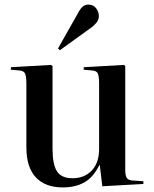

<svg xmlns="http://www.w3.org/2000/svg" viewBox="-20 -803 672 837"><path d="M254 14Q177 14 136 -30Q95 -74 95 -161V-437Q95 -471 89 -483Q83 -495 62 -496L27 -499L28 -510L202 -520L209 -515V-155Q209 -86 228.5 -56Q248 -26 296 -26Q348 -26 380 -59.5Q412 -93 412 -154V-437Q412 -470 406.5 -482.5Q401 -495 380 -496L345 -499V-510L520 -520L526 -515V-63Q526 -38 532.5 -27.5Q539 -17 559 -16L605 -13V-1L426 9L415 -83H413Q386 -29 347 -7.5Q308 14 254 14ZM241 -584 233 -592 323 -751Q333 -769 343 -776Q353 -783 365 -783Q387 -783 399 -767Q411 -751 411 -733Q411 -717 400 -703.5Q389 -690 374 -680Z"/></svg>

Font: Literata 72pt Medium
Style: Regular
Weight: 500
Designer: Latin by Veronika Burian and Jose Scaglione. Greek by Irene Vlachou. Cyrillic by Vera Evstafieva.
Foundry: TypeTogether
Version: Version 3.002